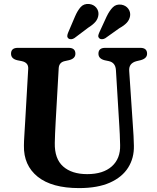

<svg xmlns="http://www.w3.org/2000/svg" viewBox="-20 -945 802 983"><path d="M591 -298.5 573.5 -586.5Q571 -624.5 537.5 -632L516 -636.5Q484 -644.5 484 -670Q484 -700 518.5 -700H698.5Q733 -700 733 -670Q733 -646 700.5 -637L679.5 -632Q638.5 -621.5 641.5 -582L660.5 -299Q664.5 -249 665.5 -199Q667 -136 636.2 -87Q605.5 -38 542.8 -10Q480 18 385 18Q245.5 18 173 -40.2Q100.5 -98.5 102.5 -199.5Q102.5 -219 104.8 -254.5Q107 -290 109 -324L124.5 -593.5Q126 -624.5 91.5 -632L69 -636.5Q36.5 -644 36.5 -670Q36.5 -700 71 -700H331.5Q366 -700 366 -670Q366 -645 333.5 -637L311 -632Q282 -625.5 280.5 -595L265 -322Q263 -288.5 262 -261.5Q261 -234.5 260.5 -213Q259 -132 303.2 -92.8Q347.5 -53.5 426.5 -53.5Q508 -53.5 552.5 -93.2Q597 -133 595 -202.5Q594.5 -236.5 593.2 -258Q592 -279.5 591 -298.5ZM364 -860.5Q377 -891 393.2 -909Q409.5 -927 436.5 -924.5Q459.5 -922 472.8 -905.8Q486 -889.5 484 -869Q481.5 -848.5 468.8 -833.5Q456 -818.5 432 -803.5L361 -750Q353.5 -745 344.8 -744.2Q336 -743.5 330 -748.5Q324 -754 324.5 -761.5Q325 -769 329 -778.5ZM526 -860.5Q540.5 -890.5 557.8 -907.8Q575 -925 602 -921Q624.5 -917 636.8 -900.2Q649 -883.5 646 -863Q642.5 -843 629 -828.5Q615.5 -814 591 -800.5L518.5 -749Q510.5 -744.5 502 -744.2Q493.5 -744 488 -749.5Q482 -755.5 483.2 -763Q484.5 -770.5 488.5 -779Z"/></svg>

Font: Fraunces 9pt Soft SemiBold
Style: Regular
Weight: 600
Version: Version 1.000;[b76b70a41]